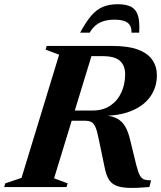

<svg xmlns="http://www.w3.org/2000/svg" viewBox="-56 -908 783 932"><path d="M394 -371.5Q444.5 -371.5 479.8 -395.5Q515 -419.5 533.2 -459.5Q551.5 -499.5 551.5 -547Q551.5 -590 526 -612.8Q500.5 -635.5 441.5 -635.5H261L305.5 -685H489.5Q566.5 -685 613.8 -667.2Q661 -649.5 683.2 -617.5Q705.5 -585.5 705.5 -542.5Q705.5 -487 676.5 -443.2Q647.5 -399.5 590.8 -373.5Q534 -347.5 450.5 -345.5V-347.5Q490 -345.5 514.2 -331.5Q538.5 -317.5 552.8 -292Q567 -266.5 575.5 -230L606 -105Q614.5 -71.5 623.2 -56Q632 -40.5 645 -36.5Q658 -32.5 677.5 -32.5L669 0Q605 5.5 565.2 3.8Q525.5 2 503.2 -9Q481 -20 469.8 -41Q458.5 -62 452 -95L423 -234Q415.5 -272.5 407.2 -291.2Q399 -310 386.8 -316Q374.5 -322 354 -322H189L177 -371.5ZM206.5 -42.5 272.5 -18 267 0H-35.5L-30.5 -18L48.5 -44.5L231 -642.5L165.5 -667L170.5 -685H403ZM500 -812.5Q471.5 -812.5 449 -806Q426.5 -799.5 409.2 -785.5Q392 -771.5 379.5 -749.5H333Q361.5 -802.5 387.5 -832.5Q413.5 -862.5 444.2 -875Q475 -887.5 515.5 -887.5Q557 -887.5 580.8 -874.8Q604.5 -862 613.8 -832Q623 -802 619.5 -749.5H582.5Q583 -782.5 563.5 -797.5Q544 -812.5 500 -812.5Z"/></svg>

Font: Newsreader 36pt
Style: Bold Italic
Weight: 700
Italic angle: -17°
Designer: Hugues Gentile
Foundry: Production Type
Version: Version 1.003